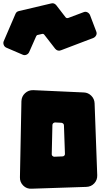

<svg xmlns="http://www.w3.org/2000/svg" viewBox="-73 -1143 657 1165"><path d="M517 -80Q518 -51 499 -30.5Q480 -10 451 -9L119 2Q89 4 68 -17Q47 -38 48 -67L57 -529Q58 -558 79 -577.5Q100 -597 129 -596L436 -582Q462 -581 481 -562Q500 -543 501 -516ZM306 -194Q313 -194 317.5 -199Q322 -204 321 -211L315 -382Q315 -389 310.5 -393Q306 -397 300 -398L262 -400Q255 -400 250 -395.5Q245 -391 245 -384L241 -209Q240 -202 245 -197Q250 -192 257 -192ZM21 -1059Q27 -1073 42 -1076L237 -1122Q255 -1127 268 -1112L325 -1038Q331 -1031 341 -1034L434 -1069Q446 -1074 457 -1068.5Q468 -1063 473 -1052L511 -952Q516 -940 510.5 -929Q505 -918 494 -913L297 -838Q277 -830 262 -847L196 -932Q191 -939 182 -937L156 -931Q149 -930 146 -922L104 -827Q99 -816 87.5 -811Q76 -806 65 -811L-35 -854Q-46 -859 -50.5 -871Q-55 -883 -50 -894Z"/></svg>

Font: d puntillas B to tiptoe
Style: Regular
Weight: 400
Designer: deFharo
Foundry: deFharo.com
Version: Version 1.001 2012